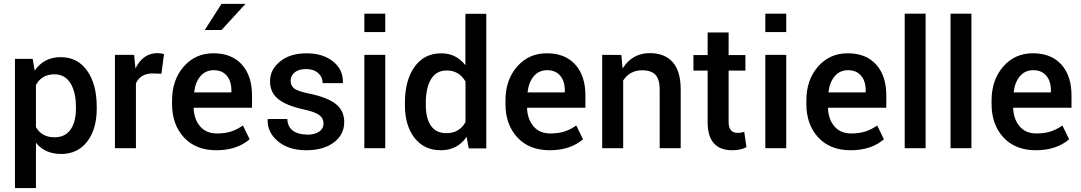

<svg xmlns="http://www.w3.org/2000/svg" viewBox="-20 -755 5508 978"><path d="M472.7 -210.9V-201.7Q472.7 -96.2 423.8 -33.4Q375 29.3 291.7 29.3Q208.5 29.3 163.1 -27.8V203.1H56.2V-455.1H146.5L156.7 -395.5Q204.1 -463.9 289.3 -463.9Q374.5 -463.9 423.6 -395.3Q472.7 -326.7 472.7 -210.9ZM366.7 -201.7V-210.9Q366.7 -286.6 338.6 -331.5Q310.5 -376.5 257.3 -376.5Q192.9 -376.5 163.1 -322.3V-107.4Q192.9 -55.7 257.8 -55.7Q311.5 -55.7 339.1 -94.7Q366.7 -133.8 366.7 -201.7Z M672.4 0H565.4V-475.6H663.1L669.9 -406.7Q709 -484.4 782.2 -484.4Q800.8 -484.4 815.4 -479L802.2 -379.4L756.8 -380.9Q695.8 -380.9 672.4 -330.6Z M1158.7 -295.4Q1158.7 -341.8 1135 -369.6Q1111.3 -397.5 1069.1 -397.5Q1026.9 -397.5 1001 -366.9Q975.1 -336.4 969.2 -286.6L969.7 -284.2H1158.7ZM1252 -45.9Q1187 10.3 1082 10.3Q977.1 10.3 916.7 -55.2Q856.4 -120.6 856.4 -225.6V-243.2Q856.4 -347.7 915.8 -415.8Q975.1 -483.9 1067.9 -483.6Q1160.6 -483.4 1212.2 -426Q1263.7 -368.7 1263.7 -269V-206.1H967.3L966.3 -203.6Q969.2 -145.5 1000.2 -110.4Q1031.2 -75.2 1084 -75.2Q1126 -75.2 1156.5 -85Q1187 -94.7 1217.3 -115.7L1251.5 -45.9ZM1022.9 -602.1 1108.4 -735.4H1230.5L1108.4 -602.1Z M1528.3 -197.3Q1440.4 -216.3 1397.9 -249.8Q1355.5 -283.2 1355.5 -341.8Q1355.5 -400.4 1406.5 -441.9Q1457.5 -483.4 1541.7 -483.4Q1626 -483.4 1677.5 -441.2Q1729 -398.9 1726.6 -334.5L1725.6 -331.5H1623.5Q1623.5 -362.3 1600.6 -382.8Q1577.6 -403.3 1539.8 -403.3Q1502 -403.3 1481.2 -386.5Q1460.4 -369.6 1460.4 -343.5Q1460.4 -317.4 1480.2 -303.2Q1500 -289.1 1557.1 -277.8Q1648.4 -258.8 1690.9 -224.9Q1733.4 -190.9 1733.4 -133.8Q1733.4 -69.3 1680.7 -29.5Q1627.9 10.3 1539.1 10.3Q1450.2 10.3 1395.5 -35.6Q1340.8 -81.5 1343.3 -146L1344.2 -148.9H1443.4Q1445.3 -108.9 1471.9 -89.4Q1498.5 -69.8 1541.5 -69.8L1542 -68.8Q1583.5 -68.8 1605.7 -84.5Q1627.9 -100.1 1627.9 -126.5Q1627.9 -152.8 1606.2 -168.9Q1584.5 -185.1 1528.3 -197.3Z M1942.4 -475.6V0H1835.9V-475.6ZM1942.4 -685.5V-591.8H1835.9V-685.5Z M2042.5 -220.7V-230Q2042.5 -345.7 2091.6 -414.6Q2140.6 -483.4 2228 -483.4Q2303.7 -483.4 2350.6 -422.9V-684.6H2457V1H2367.7L2356.9 -58.1Q2310.1 10.3 2225.3 10.3Q2140.6 10.3 2091.6 -52.5Q2042.5 -115.2 2042.5 -220.7ZM2148.9 -230V-220.7Q2148.9 -152.3 2175 -114.5Q2201.2 -76.7 2254.4 -76.7Q2319.3 -76.7 2351.1 -132.8V-339.8Q2318.4 -396 2255.4 -396Q2202.1 -396 2175.5 -351.6Q2148.9 -307.1 2148.9 -230Z M2856.9 -295.4Q2856.9 -341.8 2833.3 -369.6Q2809.6 -397.5 2767.3 -397.5Q2725.1 -397.5 2699.2 -366.9Q2673.3 -336.4 2667.5 -286.6L2668 -284.2H2856.9ZM2950.2 -45.9Q2885.3 10.3 2780.3 10.3Q2675.3 10.3 2615 -55.2Q2554.7 -120.6 2554.7 -225.6V-243.2Q2554.7 -347.7 2614 -415.8Q2673.3 -483.9 2766.1 -483.6Q2858.9 -483.4 2910.4 -426Q2961.9 -368.7 2961.9 -269V-206.1H2665.5L2664.6 -203.6Q2667.5 -145.5 2698.5 -110.4Q2729.5 -75.2 2782.2 -75.2Q2824.2 -75.2 2854.7 -85Q2885.3 -94.7 2915.5 -115.7L2949.7 -45.9Z M3289.6 -484.4Q3365.7 -484.4 3406.5 -438.5Q3447.3 -392.6 3447.3 -298.8V0H3340.3V-297.9Q3340.3 -351.1 3318.6 -374Q3296.9 -397 3250.5 -397Q3189 -397 3154.3 -345.2V0H3047.4V-475.6L3145 -475.1L3151.4 -406.2Q3200.7 -484.4 3289.6 -484.4Z M3584.5 -589.8H3691.4V-474.6H3776.9V-395.5H3691.4V-132.8Q3691.4 -78.1 3737.8 -78.1Q3756.3 -78.1 3771 -84L3782.2 -5.4Q3752.4 10.3 3710.4 10.3Q3584.5 10.3 3584.5 -132.8V-395.5H3512.2V-474.6H3584.5Z M3984.9 -475.6V0H3878.4V-475.6ZM3984.9 -685.5V-591.8H3878.4V-685.5Z M4389.6 -295.4Q4389.6 -341.8 4366 -369.6Q4342.3 -397.5 4300 -397.5Q4257.8 -397.5 4231.9 -366.9Q4206.1 -336.4 4200.2 -286.6L4200.7 -284.2H4389.6ZM4482.9 -45.9Q4418 10.3 4313 10.3Q4208 10.3 4147.7 -55.2Q4087.4 -120.6 4087.4 -225.6V-243.2Q4087.4 -347.7 4146.7 -415.8Q4206.1 -483.9 4298.8 -483.6Q4391.6 -483.4 4443.1 -426Q4494.6 -368.7 4494.6 -269V-206.1H4198.2L4197.3 -203.6Q4200.2 -145.5 4231.2 -110.4Q4262.2 -75.2 4314.9 -75.2Q4356.9 -75.2 4387.5 -85Q4418 -94.7 4448.2 -115.7L4482.4 -45.9Z M4694.8 -685.5V0H4588.4V-685.5Z M4928.2 -685.5V0H4821.8V-685.5Z M5333 -295.4Q5333 -341.8 5309.3 -369.6Q5285.6 -397.5 5243.4 -397.5Q5201.2 -397.5 5175.3 -366.9Q5149.4 -336.4 5143.6 -286.6L5144 -284.2H5333ZM5426.3 -45.9Q5361.3 10.3 5256.3 10.3Q5151.4 10.3 5091.1 -55.2Q5030.8 -120.6 5030.8 -225.6V-243.2Q5030.8 -347.7 5090.1 -415.8Q5149.4 -483.9 5242.2 -483.6Q5335 -483.4 5386.5 -426Q5438 -368.7 5438 -269V-206.1H5141.6L5140.6 -203.6Q5143.6 -145.5 5174.6 -110.4Q5205.6 -75.2 5258.3 -75.2Q5300.3 -75.2 5330.8 -85Q5361.3 -94.7 5391.6 -115.7L5425.8 -45.9Z"/></svg>

Font: Yantramanav Medium
Style: Regular
Weight: 500
Version: Version 1.001;PS 1.0;hotconv 1.0.72;makeotf.lib2.5.5900; ttf